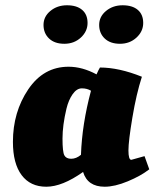

<svg xmlns="http://www.w3.org/2000/svg" viewBox="-20 -696 586 728"><path d="M224 -530Q187 -530 166 -550Q145 -570 145 -601.5Q145 -633 171 -654.5Q197 -676 234 -676Q271 -676 291.5 -658.5Q312 -641 312 -609Q312 -577 286.5 -553.5Q261 -530 224 -530ZM435 -530Q398 -530 377 -550Q356 -570 356 -601.5Q356 -633 382 -654.5Q408 -676 445 -676Q482 -676 502.5 -658.5Q523 -641 523 -609Q523 -577 497.5 -553.5Q472 -530 435 -530ZM478 -90 528 -104 546 -54Q514 -29 464.5 -8.5Q415 12 377 12Q312 12 295 -44Q216 12 155.5 12Q95 12 62 -32Q29 -76 29 -158Q29 -271 87 -357Q145 -443 240 -443Q292 -443 346 -414Q354 -432 359 -440Q431 -440 518 -405Q497 -340 482 -250.5Q467 -161 467 -125.5Q467 -90 478 -90ZM287 -109Q291 -225 325 -352Q310 -361 290.5 -361Q271 -361 255.5 -339Q240 -317 232 -284Q217 -221 217 -170.5Q217 -120 224 -107Q231 -94 250 -94Q269 -94 287 -109Z"/></svg>

Font: Oleo Script Swash Caps
Style: Bold
Weight: 700
Designer: Soytutype
Foundry: Soytutype
Version: Version 1.002